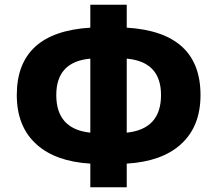

<svg xmlns="http://www.w3.org/2000/svg" viewBox="-20 -778 918 812"><path d="M516 -217Q661 -232 661 -376Q661 -517 516 -530ZM362 -530Q218 -517 218 -376Q218 -232 362 -217ZM516 -661Q828 -642 828 -376Q828 -242 744 -167Q664 -95 516 -86V14H362V-86Q215 -95 135 -167Q51 -242 51 -376Q51 -642 362 -661V-758H516Z"/></svg>

Font: Source Han Sans CN Heavy
Style: Bold
Weight: 900
Designer: Ryoko NISHIZUKA (kana & ideographs); Paul D. Hunt (Latin, Greek & Cyrillic); Wenlong ZHANG (bopomofo); Sandoll Communica
Foundry: Adobe Systems Incorporated
Version: Version 1.000;PS 1;hotconv 1.0.78;makeotf.lib2.5.61930